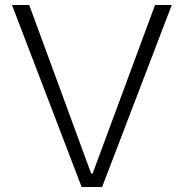

<svg xmlns="http://www.w3.org/2000/svg" viewBox="-20 -749 736 769"><path d="M307 0 28 -729H97L246 -324L345 -54H351L451 -324L601 -729H668L389 0Z"/></svg>

Font: Mona Sans ExtraLight Light
Style: Regular
Weight: 300
Version: Version 2.000